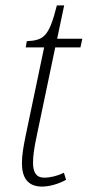

<svg xmlns="http://www.w3.org/2000/svg" viewBox="-20 -679 324 709"><path d="M135 10C160 10 193 2 224 -15L216 -41C194 -30 167 -23 143 -23C114 -23 102 -42 102 -78C102 -103 105 -128 117 -184L184 -504H277L284 -536H191L217 -659H190C161 -545 143 -530 79 -527L75 -504H143L76 -184C66 -136 61 -106 61 -76C61 -25 81 10 135 10Z"/></svg>

Font: Noto Serif Condensed ExtraLight
Style: Italic
Weight: 200
Width: 3
Italic angle: -12°
Designer: Monotype Design Team
Foundry: Monotype Imaging Inc.
Version: Version 2.013